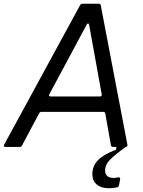

<svg xmlns="http://www.w3.org/2000/svg" viewBox="-50 -783 764 1023"><path d="M-21 0Q-26 0 -28.5 -3.5Q-31 -7 -28 -12L377 -756Q381 -763 389 -763H476Q486 -763 487 -754L629 -11V-9Q629 0 620 0H552Q543 0 541 -9L511 -178Q510 -187 500 -187H171Q163 -187 159 -180L67 -7Q63 0 55 0ZM483 -269Q488 -269 490.5 -272Q493 -275 492 -280L425 -650Q423 -658 419 -658Q415 -658 412 -652L213 -281L211 -276Q211 -273 213.5 -271Q216 -269 220 -269ZM442 146Q442 101 472.5 70Q503 39 568 15L570 0H620Q564 40 537 67Q510 94 510 126Q510 144 521.5 154.5Q533 165 555 165Q570 165 579 162H581Q592 162 590 172L584 205Q582 213 571 216Q550 220 530 220Q489 220 465.5 200Q442 180 442 146Z"/></svg>

Font: Open Sauce Two
Style: Italic
Weight: 400
Italic angle: -10°
Designer: Alfredo Marco Pradil
Foundry: Creative Sauce Fz LLC
Version: Version 1.477